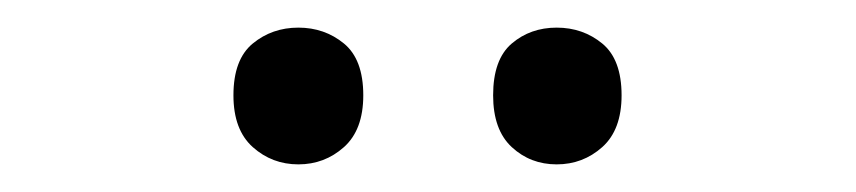

<svg xmlns="http://www.w3.org/2000/svg" viewBox="-20 -750 620 139"><path d="M149 -681Q149 -707 163 -718.5Q177 -730 196 -730Q215 -730 229 -718.5Q243 -707 243 -681Q243 -656 229 -643.5Q215 -631 196 -631Q177 -631 163 -643.5Q149 -656 149 -681ZM337 -681Q337 -707 350.5 -718.5Q364 -730 383 -730Q402 -730 416 -718.5Q430 -707 430 -681Q430 -656 416 -643.5Q402 -631 383 -631Q364 -631 350.5 -643.5Q337 -656 337 -681Z"/></svg>

Font: Noto Sans Hebrew
Style: Regular
Weight: 400
Designer: Monotype Design Team
Foundry: Monotype Imaging Inc.
Version: Version 2.003